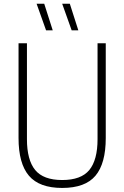

<svg xmlns="http://www.w3.org/2000/svg" viewBox="-20 -964 643 994"><path d="M302 9Q183.5 9 129.8 -54.2Q76 -117.5 76 -249.5V-740H119.5V-243.5Q119.5 -136 162 -84Q204.5 -32 302 -32Q400 -32 442.5 -84Q485 -136 485 -243.5V-740H527.5V-249.5Q527.5 -117.5 474.2 -54.2Q421 9 302 9ZM351 -807 302 -944.5H341.5L385.5 -807ZM218.5 -807 169.5 -944.5H209L253 -807Z"/></svg>

Font: Encode Sans Condensed Condensed ExtraLight
Style: Regular
Weight: 200
Width: 3
Designer: Multiple Designers
Foundry: Impallari Type
Version: Version 3.000; ttfautohint (v1.8.3) -l 8 -r 50 -G 200 -x 14 